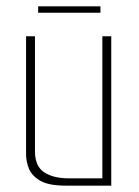

<svg xmlns="http://www.w3.org/2000/svg" viewBox="-20 -584 437 604"><path d="M187 0Q133 0 106.5 -15.5Q80 -31 71 -53.5Q62 -76 62 -98V-470H90V-108Q90 -61 119 -42Q148 -23 196 -23H302V-470H330V0ZM100 -544V-564H296V-544Z"/></svg>

Font: Smooch Sans ExtraLight
Style: Regular
Weight: 200
Designer: Robert E. Leuschke
Foundry: Robert E. Leuschke
Version: Version 1.010; ttfautohint (v1.8.3)